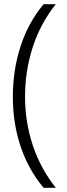

<svg xmlns="http://www.w3.org/2000/svg" viewBox="-20 -734 318 912"><path d="M41 -274Q41 -402 78 -515Q115 -628 187 -714H245Q172 -623 135.5 -510Q99 -397 99 -275Q99 -155 135.5 -44.5Q172 66 245 158H187Q115 72 78 -38Q41 -148 41 -274Z"/></svg>

Font: Noto Sans Cherokee Light
Style: Regular
Weight: 300
Designer: Monotype Design Team
Foundry: Monotype Imaging Inc.
Version: Version 2.001; ttfautohint (v1.8.4.7-5d5b)